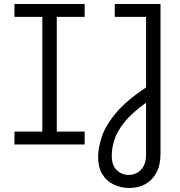

<svg xmlns="http://www.w3.org/2000/svg" viewBox="-20 -720 899 957"><path d="M52 0V-64H191V-636H52V-700H402V-636H263V-64H402V0ZM625 217Q582 217 546 199.5Q510 182 489.5 147.5Q469 113 469 63Q469 16 488 -40Q507 -96 559 -158Q611 -220 708 -284V-636H552V-700H780V47Q780 102 760 140Q740 178 705 197.5Q670 217 625 217ZM621 152Q644 152 664 141Q684 130 696 107.5Q708 85 708 50V-208Q638 -158 601 -112Q564 -66 550.5 -24Q537 18 537 56Q537 105 562.5 128.5Q588 152 621 152Z"/></svg>

Font: MuseoModerno Thin Light
Style: Regular
Weight: 300
Version: Version 1.003